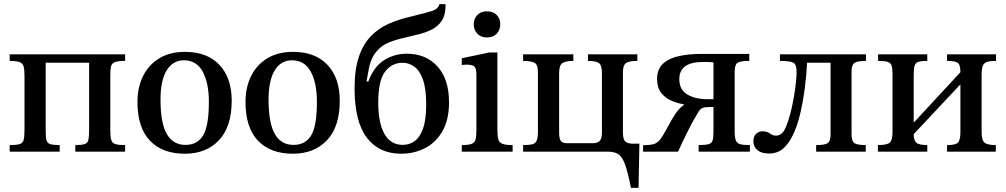

<svg xmlns="http://www.w3.org/2000/svg" viewBox="-20 -737 4890 933"><path d="M270 0H27V-32Q59 -32 74.5 -36.5Q90 -41 94.5 -56Q99 -71 99 -101V-368Q99 -398 95 -413.5Q91 -429 76 -435Q61 -441 27 -441V-473H588V-441Q552 -441 537 -434.5Q522 -428 519 -412Q516 -396 516 -368V-104Q516 -73 520.5 -57.5Q525 -42 540 -37Q555 -32 588 -32V0H346V-32Q378 -32 392 -37Q406 -42 409.5 -57Q413 -72 413 -104V-432H202V-104Q202 -72 205.5 -57Q209 -42 223.5 -37Q238 -32 270 -32Z M878 10Q769 10 708.5 -53.5Q648 -117 648 -241Q648 -313 675.5 -368Q703 -423 754.5 -454Q806 -485 879 -485Q987 -485 1046.5 -421.5Q1106 -358 1106 -248Q1106 -121 1044 -55.5Q982 10 878 10ZM882 -33Q939 -33 967 -79Q995 -125 995 -242Q995 -334 965 -389Q935 -444 874 -444Q820 -444 790 -395Q760 -346 760 -253Q760 -138 791 -85Q822 -32 882 -33Z M1403 10Q1294 10 1233.5 -53.5Q1173 -117 1173 -241Q1173 -313 1200.5 -368Q1228 -423 1279.5 -454Q1331 -485 1404 -485Q1512 -485 1571.5 -421.5Q1631 -358 1631 -248Q1631 -121 1569 -55.5Q1507 10 1403 10ZM1407 -33Q1464 -33 1492 -79Q1520 -125 1520 -242Q1520 -334 1490 -389Q1460 -444 1399 -444Q1345 -444 1315 -395Q1285 -346 1285 -253Q1285 -138 1316 -85Q1347 -32 1407 -33Z M1929 10Q1822 10 1762.5 -68Q1703 -146 1703 -308Q1703 -400 1724 -461.5Q1745 -523 1782.5 -561.5Q1820 -600 1870 -622Q1920 -644 1979 -657Q2044 -673 2077 -683Q2110 -693 2115 -717H2144Q2145 -713 2145 -709.5Q2145 -706 2145 -704Q2144 -661 2126 -635Q2108 -609 2079 -594Q2050 -579 2015 -570.5Q1980 -562 1943 -553Q1906 -545 1869 -530.5Q1832 -516 1805 -481.5Q1778 -447 1768 -380L1761 -341H1770Q1796 -412 1845.5 -444Q1895 -476 1957 -476Q2050 -476 2106 -414Q2162 -352 2162 -240Q2162 -155 2130 -99.5Q2098 -44 2045 -17Q1992 10 1929 10ZM1937 -33Q1969 -33 1994.5 -51Q2020 -69 2035.5 -112Q2051 -155 2051 -229Q2051 -305 2035.5 -349.5Q2020 -394 1993.5 -413Q1967 -432 1936 -432Q1884 -432 1851 -388.5Q1818 -345 1818 -238Q1818 -140 1848 -86.5Q1878 -33 1937 -33Z M2471 0H2224V-32Q2257 -32 2272 -38Q2287 -44 2291 -59.5Q2295 -75 2295 -104V-375Q2295 -408 2283 -415.5Q2271 -423 2249 -423Q2239 -423 2231.5 -422Q2224 -421 2224 -421V-454L2358 -482H2397V-105Q2397 -76 2401.5 -60Q2406 -44 2422 -38Q2438 -32 2471 -32ZM2346 -555Q2317 -555 2299.5 -573.5Q2282 -592 2282 -619Q2282 -645 2299 -663.5Q2316 -682 2346 -682Q2377 -682 2394 -664Q2411 -646 2411 -619Q2411 -592 2394 -573.5Q2377 -555 2346 -555Z M3083 176H3046Q3031 100 3017.5 62.5Q3004 25 2985 12.5Q2966 0 2934 0H2522V-32Q2550 -32 2565.5 -35.5Q2581 -39 2587.5 -53Q2594 -67 2594 -97V-385Q2594 -424 2576.5 -432.5Q2559 -441 2522 -441V-473H2766V-441Q2728 -441 2712.5 -430Q2697 -419 2697 -383V-93Q2697 -62 2706 -51.5Q2715 -41 2735 -41H2861Q2883 -41 2894 -52Q2905 -63 2905 -94V-382Q2905 -419 2891 -430Q2877 -441 2837 -441V-473H3077V-441Q3035 -441 3021 -430Q3007 -419 3007 -386V-96Q3007 -62 3017 -51Q3027 -40 3050 -39H3087Z M3275 0H3105V-31Q3138 -32 3155.5 -36.5Q3173 -41 3186.5 -57.5Q3200 -74 3218 -108Q3245 -159 3263.5 -186Q3282 -213 3303 -227V-230Q3272 -235 3242 -248Q3212 -261 3192.5 -286.5Q3173 -312 3173 -353Q3173 -402 3203 -428.5Q3233 -455 3281.5 -465Q3330 -475 3385 -475H3621V-441Q3577 -441 3563.5 -431.5Q3550 -422 3550 -389V-98Q3550 -68 3556 -54Q3562 -40 3578 -36Q3594 -32 3624 -32V0H3375V-32Q3408 -32 3423.5 -36.5Q3439 -41 3443 -55Q3447 -69 3447 -98V-217H3430Q3408 -217 3396 -213Q3384 -209 3375 -195Q3369 -186 3353 -157.5Q3337 -129 3316.5 -88Q3296 -47 3275 0ZM3416 -255H3447V-434Q3439 -435 3425.5 -435.5Q3412 -436 3400 -436Q3337 -436 3309 -414.5Q3281 -393 3281 -353Q3281 -300 3320.5 -277.5Q3360 -255 3416 -255Z M3717 9Q3680 9 3660.5 -7.5Q3641 -24 3641 -51Q3641 -75 3654.5 -87Q3668 -99 3684 -99Q3707 -99 3721 -88.5Q3735 -78 3751 -78Q3765 -78 3777 -87Q3789 -96 3799 -120Q3811 -148 3820.5 -185Q3830 -222 3837 -261.5Q3844 -301 3847.5 -334.5Q3851 -368 3851 -388Q3851 -425 3834 -433Q3817 -441 3770 -441V-473H4188V-441Q4147 -441 4132.5 -431.5Q4118 -422 4118 -390V-84Q4118 -52 4131.5 -42Q4145 -32 4187 -32V0H3946V-32Q3988 -32 4002 -41.5Q4016 -51 4016 -83V-432H3902Q3899 -371 3890.5 -306.5Q3882 -242 3868 -182.5Q3854 -123 3832 -79Q3812 -37 3784.5 -14Q3757 9 3717 9Z M4486 0H4246V-32Q4289 -32 4303 -43.5Q4317 -55 4317 -95V-378Q4317 -405 4312.5 -418.5Q4308 -432 4293 -436.5Q4278 -441 4247 -441V-473H4486V-441Q4457 -441 4443 -436.5Q4429 -432 4424.5 -418Q4420 -404 4420 -376V-143H4422L4647 -386Q4647 -422 4634.5 -431.5Q4622 -441 4582 -441V-473H4820V-441Q4791 -441 4776 -436Q4761 -431 4755.5 -416.5Q4750 -402 4750 -371V-95Q4750 -55 4764.5 -43.5Q4779 -32 4819 -32V0H4582V-32Q4622 -32 4634.5 -43.5Q4647 -55 4647 -95V-325H4645L4420 -85Q4420 -55 4433 -43.5Q4446 -32 4486 -32Z"/></svg>

Font: STIX Two Text Medium
Style: Regular
Weight: 500
Designer: Ross Mills, John Hudson & Paul Hanslow, Tiro Typeworks Ltd; with prior portions MicroPress Inc., and Coen Hoffman.
Foundry: Tiro Typeworks Ltd
Version: Version 2.13 b171